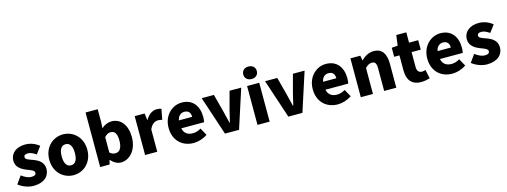

<svg xmlns="http://www.w3.org/2000/svg" viewBox="-12 -1767 7175 2716"><g transform="rotate(-15 3575.5 -408.5)"><path d="M242 14C397 14 479 -67 479 -172C479 -275 400 -316 329 -343C270 -364 221 -377 221 -411C221 -438 240 -452 281 -452C318 -452 358 -433 399 -404L478 -510C430 -547 364 -583 275 -583C142 -583 55 -510 55 -403C55 -308 132 -262 200 -235C258 -212 313 -196 313 -162C313 -134 293 -117 246 -117C201 -117 154 -138 102 -177L23 -66C81 -18 168 14 242 14Z M829 14C973 14 1107 -96 1107 -285C1107 -473 973 -583 829 -583C684 -583 550 -473 550 -285C550 -96 684 14 829 14ZM829 -130C762 -130 732 -190 732 -285C732 -379 762 -439 829 -439C895 -439 925 -379 925 -285C925 -190 895 -130 829 -130Z M1523 14C1645 14 1762 -98 1762 -295C1762 -469 1675 -583 1539 -583C1487 -583 1434 -560 1392 -522L1397 -607V-799H1219V0H1358L1372 -61H1377C1421 -12 1473 14 1523 14ZM1481 -132C1454 -132 1424 -140 1397 -165V-390C1427 -423 1454 -438 1487 -438C1550 -438 1579 -391 1579 -291C1579 -177 1535 -132 1481 -132Z M1877 0H2055V-325C2084 -400 2135 -427 2177 -427C2202 -427 2219 -423 2240 -418L2269 -571C2253 -578 2234 -583 2200 -583C2143 -583 2080 -546 2038 -470H2035L2022 -569H1877Z M2587 14C2653 14 2731 -9 2790 -51L2731 -158C2690 -134 2652 -122 2611 -122C2539 -122 2485 -154 2469 -232H2803C2807 -246 2811 -277 2811 -309C2811 -464 2731 -583 2567 -583C2430 -583 2297 -469 2297 -285C2297 -96 2423 14 2587 14ZM2466 -349C2478 -416 2521 -447 2570 -447C2635 -447 2660 -405 2660 -349Z M3047 0H3253L3437 -569H3266L3196 -307C3182 -251 3168 -192 3154 -132H3149C3134 -192 3121 -251 3106 -307L3037 -569H2858Z M3523 0H3701V-569H3523ZM3612 -648C3671 -648 3711 -684 3711 -740C3711 -795 3671 -831 3612 -831C3552 -831 3513 -795 3513 -740C3513 -684 3552 -648 3612 -648Z M3975 0H4181L4365 -569H4194L4124 -307C4110 -251 4096 -192 4082 -132H4077C4062 -192 4049 -251 4034 -307L3965 -569H3786Z M4698 14C4764 14 4842 -9 4901 -51L4842 -158C4801 -134 4763 -122 4722 -122C4650 -122 4596 -154 4580 -232H4914C4918 -246 4922 -277 4922 -309C4922 -464 4842 -583 4678 -583C4541 -583 4408 -469 4408 -285C4408 -96 4534 14 4698 14ZM4577 -349C4589 -416 4632 -447 4681 -447C4746 -447 4771 -405 4771 -349Z M5036 0H5214V-380C5248 -413 5272 -431 5312 -431C5357 -431 5378 -409 5378 -330V0H5556V-352C5556 -494 5503 -583 5379 -583C5302 -583 5244 -544 5197 -498H5194L5181 -569H5036Z M5918 14C5976 14 6017 2 6047 -7L6019 -136C6005 -131 5985 -125 5967 -125C5925 -125 5895 -150 5895 -213V-430H6029V-569H5895V-720H5748L5728 -569L5640 -562V-430H5717V-211C5717 -77 5775 14 5918 14Z M6375 14C6441 14 6519 -9 6578 -51L6519 -158C6478 -134 6440 -122 6399 -122C6327 -122 6273 -154 6257 -232H6591C6595 -246 6599 -277 6599 -309C6599 -464 6519 -583 6355 -583C6218 -583 6085 -469 6085 -285C6085 -96 6211 14 6375 14ZM6254 -349C6266 -416 6309 -447 6358 -447C6423 -447 6448 -405 6448 -349Z M6883 14C7038 14 7120 -67 7120 -172C7120 -275 7041 -316 6970 -343C6911 -364 6862 -377 6862 -411C6862 -438 6881 -452 6922 -452C6959 -452 6999 -433 7040 -404L7119 -510C7071 -547 7005 -583 6916 -583C6783 -583 6696 -510 6696 -403C6696 -308 6773 -262 6841 -235C6899 -212 6954 -196 6954 -162C6954 -134 6934 -117 6887 -117C6842 -117 6795 -138 6743 -177L6664 -66C6722 -18 6809 14 6883 14Z"/></g></svg>

Font: Noto Sans HK Black
Style: Regular
Weight: 900
Designer: Ryoko NISHIZUKA 西塚涼子 (kana, bopomofo & ideographs); Paul D. Hunt (Latin, Greek & Cyrillic); Sandoll Communications 산돌커뮤니
Foundry: Adobe
Version: Version 2.004;hotconv 1.0.118;makeotfexe 2.5.65603